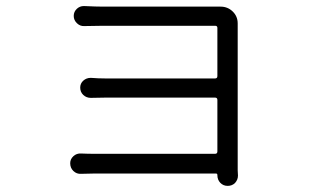

<svg xmlns="http://www.w3.org/2000/svg" viewBox="-20 -564 1040 637"><path d="M769.5 18.6Q769.5 32.2 759.8 43Q750 52.7 735.4 52.7Q720.7 52.7 710.9 42.5Q701.2 32.2 701.2 17.6Q701.2 17.6 701.2 16.6Q701.2 11.7 696.3 11.7H293.9Q276.4 11.7 249 12.7Q234.4 13.7 223.6 3.4Q212.9 -6.8 212.9 -22.5Q212.9 -36.1 223.6 -45.9Q234.4 -55.7 249 -54.7Q271.5 -53.7 293.9 -53.7H693.4Q701.2 -53.7 701.2 -61.5V-232.4Q701.2 -240.2 693.4 -240.2H332Q306.6 -240.2 281.2 -239.3Q266.6 -239.3 256.3 -249Q246.1 -258.8 246.1 -273.4Q246.1 -287.1 256.3 -296.4Q266.6 -305.7 281.2 -305.7Q306.6 -303.7 331.1 -303.7H693.4Q701.2 -303.7 701.2 -311.5V-471.7Q701.2 -478.5 693.4 -478.5H323.2Q302.7 -478.5 259.8 -477.5Q246.1 -476.6 235.4 -486.8Q224.6 -497.1 224.6 -511.2Q224.6 -525.4 235.4 -535.2Q245.1 -543.9 257.8 -543.9Q258.8 -543.9 259.8 -543.9Q298.8 -542 323.2 -542H710.9Q711.9 -542 711.9 -542Q735.4 -542 752 -525.9Q768.6 -509.8 768.6 -486.3V1Z"/></svg>

Font: Gen Jyuu Gothic Normal
Style: Regular
Weight: 300
Designer: [Source Han Sans]
Ryoko NISHIZUKA  (kana & ideographs); Paul D. Hunt (Latin, Greek & Cyrillic); Wenlong ZHANG  (bopomofo
Version: Version 1.002.20150607